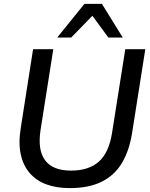

<svg xmlns="http://www.w3.org/2000/svg" viewBox="-20 -958 772 987"><path d="M339 9Q271 9 219 -10Q167 -29 133 -68Q99 -107 86.5 -165.5Q74 -224 87 -302L150 -705H254L189 -293Q172 -188 211.5 -134.5Q251 -81 345 -81Q436 -81 488 -127Q540 -173 556 -275L624 -705H727L659 -274Q644 -181 605.5 -118Q567 -55 501 -23Q435 9 339 9ZM274 -765 414 -938H504L611 -765H537L455 -877L346 -765Z"/></svg>

Font: Nunito Sans 12pt SemiBold
Style: Italic
Weight: 600
Italic angle: -9°
Designer: Vernon Adams
Foundry: Vernon Adams
Version: Version 3.101;gftools[0.9.27]